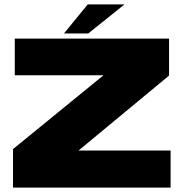

<svg xmlns="http://www.w3.org/2000/svg" viewBox="-20 -850 852 870"><path d="M39 0H753V-168H336L746 -507.5V-675H47V-509H449L39 -174.5ZM270 -698.5H380L544 -830H377.5Z"/></svg>

Font: Anybody Expanded Black
Style: Regular
Weight: 900
Width: 7
Designer: Tyler Finck
Foundry: Etcetera Type Company
Version: Version 1.113;gftools[0.9.25]